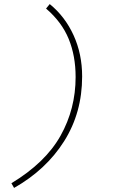

<svg xmlns="http://www.w3.org/2000/svg" viewBox="-20 -739 640 942"><path d="M49 183 36 160Q203 59 277 -73Q351 -205 351 -361Q351 -465 317 -548Q283 -631 206 -697L224 -719Q299 -658 341 -566Q383 -474 383 -364Q383 -186 294.5 -46Q206 94 49 183Z"/></svg>

Font: SourceCodeVF
Style: Italic
Weight: 200
Italic angle: -11°
Monospace: yes
Designer: Paul D. Hunt, Teo Tuominen
Foundry: Adobe
Version: Version 1.026;hotconv 1.1.0;makeotfexe 2.6.0